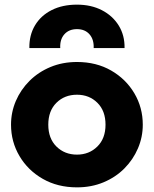

<svg xmlns="http://www.w3.org/2000/svg" viewBox="-20 -792 663 827"><path d="M311.5 15Q228 15 164 -21.8Q100 -58.5 63.8 -120Q27.5 -181.5 27.5 -255Q27.5 -308.5 48.2 -357Q69 -405.5 107 -443.5Q145 -481.5 197 -503.2Q249 -525 311.5 -525Q395 -525 458.8 -488.2Q522.5 -451.5 558.8 -390Q595 -328.5 595 -255Q595 -201.5 574.2 -153Q553.5 -104.5 515.8 -66.5Q478 -28.5 426 -6.8Q374 15 311.5 15ZM311.5 -126Q364 -126 399.2 -160.8Q434.5 -195.5 434.5 -255Q434.5 -314.5 399.5 -349.2Q364.5 -384 311.5 -384Q258 -384 223 -349.2Q188 -314.5 188 -255Q188 -195.5 223.2 -160.8Q258.5 -126 311.5 -126ZM106.5 -585Q105.5 -640.5 130.8 -682.8Q156 -725 202.5 -748.5Q249 -772 311.5 -772Q372.5 -772 419 -748Q465.5 -724 491.5 -681.8Q517.5 -639.5 516.5 -585H383.5Q385 -622 365.5 -644.2Q346 -666.5 311.5 -666.5Q277 -666.5 257.2 -644.2Q237.5 -622 239.5 -585Z"/></svg>

Font: Geologica
Style: Bold
Weight: 700
Designer: Sindre Bremnes, Frode Helland
Foundry: Monokrom Skriftforlag AS
Version: Version 1.010; ttfautohint (v1.8.4.7-5d5b);gftools[0.9.28]